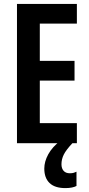

<svg xmlns="http://www.w3.org/2000/svg" viewBox="-20 -734 458 984"><path d="M374 0H67V-714H374V-613H184V-422H362V-321H184V-103H374ZM295 108Q295 129 306 141.5Q317 154 338 154Q350 154 358 151.5Q366 149 372 146V219Q363 224 348.5 227Q334 230 315 230Q261 230 234 204Q207 178 207 130Q207 94 227.5 56.5Q248 19 291 -14L351 0Q319 34 307 58Q295 82 295 108Z"/></svg>

Font: Noto Sans Thai ExtCond SemBd
Style: Regular
Weight: 600
Width: 2
Designer: Monotype Design Team
Foundry: Monotype Imaging Inc.
Version: Version 2.002; ttfautohint (v1.8.4.7-5d5b)